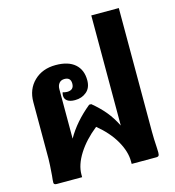

<svg xmlns="http://www.w3.org/2000/svg" viewBox="-115 -880 893 977"><g transform="rotate(-15 332.0 -391.5)"><path d="M603 -49 604 -22Q604 -9 600.5 -4.5Q597 0 589 0H458V-14Q458 -65 425.5 -122Q393 -179 332 -229Q269 -179 233 -122Q197 -65 197 -14V0H63Q48 0 48 -11Q48 -23 51 -47Q56 -110 56 -135V-433Q56 -501 100 -543.5Q144 -586 214 -586Q280 -586 315 -555.5Q350 -525 350 -470Q350 -430 325 -409Q300 -388 264 -388Q238 -388 224 -398Q210 -408 210 -426Q210 -434 213 -443Q225 -439 236 -439Q272 -439 272 -473Q272 -506 239 -506Q221 -506 211 -494Q201 -482 201 -463V-202Q245 -280 327 -347H338Q378 -314 405.5 -280.5Q433 -247 455 -203V-783H600V-132Q600 -94 603 -49Z"/></g></svg>

Font: Krub
Style: Bold
Weight: 700
Version: Version 1.000; ttfautohint (v1.6)